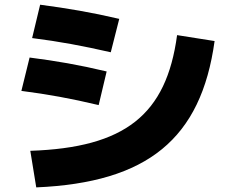

<svg xmlns="http://www.w3.org/2000/svg" viewBox="-20 -773 978 820"><path d="M109.4 -128.9 134.8 27.3C609.4 6.8 838.9 -179.7 896.5 -597.7L736.3 -623C690.4 -282.2 513.7 -142.6 109.4 -128.9ZM401.4 -324.2 435.5 -467.8C317.4 -496.1 219.7 -512.7 106.4 -527.3L71.3 -384.8C185.5 -370.1 282.2 -352.5 401.4 -324.2ZM453.1 -549.8 489.3 -692.4C368.2 -720.7 268.6 -737.3 151.4 -752.9L117.2 -610.4C234.4 -595.7 333 -577.1 453.1 -549.8Z"/></svg>

Font: Pretendard Black
Style: Regular
Weight: 900
Designer: Base glyphs from Inter by Rasmus Andersson; Hangeul glyphs from Noto Sans CJK(Source Han Sans) by Jang Soo-young and Kan
Foundry: Kil Hyung-jin
Version: Version 1.309;Glyphs 3.2 (3225)